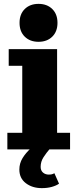

<svg xmlns="http://www.w3.org/2000/svg" viewBox="-20 -772 398 992"><path d="M18 0V-86H95V-432H25V-518H275V-86H342V0ZM179 -556Q135 -556 108 -582.5Q81 -609 81 -654Q81 -699 108 -725.5Q135 -752 179 -752Q223 -752 250 -725.5Q277 -699 277 -654Q277 -609 250 -582.5Q223 -556 179 -556ZM196 200Q147 200 113.5 174.5Q80 149 80 104Q80 72 96.5 45Q113 18 139 -5.5Q165 -29 193 -48L239 -5Q220 17 205 40Q190 63 190 90Q190 109 202 119.5Q214 130 232 130Q241 130 247.5 128.5Q254 127 261 123L285 177Q271 187 248 193.5Q225 200 196 200Z"/></svg>

Font: Montagu Slab 144pt
Style: Bold
Weight: 700
Designer: Florian Karsten
Foundry: Florian Karsten
Version: Version 1.000